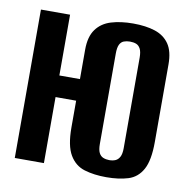

<svg xmlns="http://www.w3.org/2000/svg" viewBox="-72 -670 740 753"><g transform="rotate(10 298.0 -294.0)"><path d="M399 12Q350 12 312 0.5Q274 -11 252.5 -47.5Q231 -84 231 -157V-263H149V0H33V-591H149V-349H231V-466Q231 -518 252.5 -547.5Q274 -577 312 -588.5Q350 -600 399 -600Q450 -600 486.5 -588Q523 -576 543 -547Q563 -518 563 -466V-157Q563 -84 543 -47.5Q523 -11 486 0.5Q449 12 399 12ZM399 -56Q413 -56 423.5 -60.5Q434 -65 440.5 -77Q447 -89 447 -112V-472Q447 -496 440.5 -508Q434 -520 423.5 -524Q413 -528 399 -528Q386 -528 375 -524Q364 -520 358 -508Q352 -496 352 -472V-112Q352 -89 358 -77Q364 -65 375 -60.5Q386 -56 399 -56Z"/></g></svg>

Font: Alumni Sans
Style: Bold
Weight: 700
Designer: Robert E. Leuschke
Foundry: Robert E. Leuschke
Version: Version 1.018